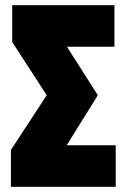

<svg xmlns="http://www.w3.org/2000/svg" viewBox="-20 -720 488 740"><path d="M22 0V-142L160 -353L27 -558V-700H421V-540H238L357 -353L237 -160H426V0Z"/></svg>

Font: Tektur Condensed ExtraBold
Style: Regular
Weight: 800
Width: 3
Designer: Adam Jagosz
Foundry: Adam Jagosz
Version: Version 1.005;gftools[0.9.30]